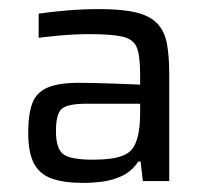

<svg xmlns="http://www.w3.org/2000/svg" viewBox="-20 -716 448 422"><path d="M162 -314Q121 -314 94 -323.5Q67 -333 54.5 -357Q42 -381 42 -424Q42 -465 51 -489Q60 -513 84.5 -523.5Q109 -534 154 -534Q165 -534 188 -533.5Q211 -533 238.5 -532Q266 -531 288 -530V-552Q288 -594 280.5 -612Q273 -630 249 -635.5Q225 -641 176 -641Q161 -641 141 -640Q121 -639 101 -637Q81 -635 65 -633V-686Q91 -690 127 -693Q163 -696 199 -696Q249 -696 279.5 -688.5Q310 -681 326 -664Q342 -647 347 -619.5Q352 -592 352 -552V-318H294L289 -361H284Q270 -340 249.5 -330Q229 -320 206.5 -317Q184 -314 162 -314ZM185 -365Q206 -365 224.5 -367.5Q243 -370 256.5 -377Q270 -384 277 -399Q283 -413 285.5 -430Q288 -447 288 -469V-488H170Q129 -488 116 -477Q103 -466 103 -428Q103 -390 118.5 -377.5Q134 -365 185 -365Z"/></svg>

Font: Saira Thin
Style: Regular
Weight: 400
Version: Version 1.101